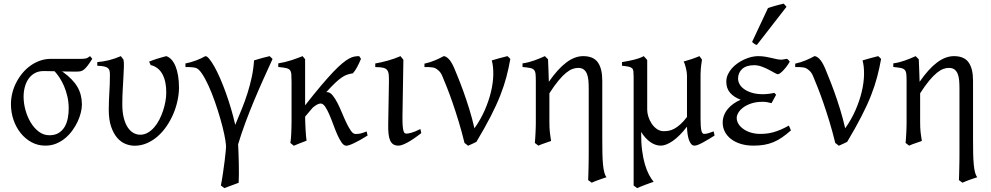

<svg xmlns="http://www.w3.org/2000/svg" viewBox="-20 -772 5352 1037"><path d="M351.1 -185.5Q351.1 -219.7 344 -250.5Q336.9 -281.2 325.9 -306.9Q314.9 -332.5 301.3 -353Q287.6 -373.5 274.9 -387.2Q255.4 -387.7 239.7 -387.9Q224.1 -388.2 215.8 -388.2Q188 -388.2 167.5 -376.7Q147 -365.2 133.8 -345.9Q120.6 -326.7 114 -301.8Q107.4 -276.9 107.4 -250Q107.4 -213.9 117.7 -177Q127.9 -140.1 146.2 -109.9Q164.6 -79.6 190.2 -60.5Q215.8 -41.5 246.6 -41.5Q277.8 -41.5 298.1 -54.7Q318.4 -67.9 330.1 -88.6Q341.8 -109.4 346.4 -135Q351.1 -160.6 351.1 -185.5ZM478.5 -454.6Q463.9 -431.2 453.4 -417.5Q442.9 -403.8 433.8 -396.5Q424.8 -389.2 415.5 -387.2Q406.2 -385.3 393.6 -385.3Q377.9 -385.3 356.7 -385.5Q335.4 -385.7 312.5 -386.2L319.8 -383.3Q374 -344.2 398.2 -302.5Q422.4 -260.7 422.4 -207Q422.4 -187.5 416.5 -163.6Q410.6 -139.6 399.2 -115Q387.7 -90.3 370.8 -67.1Q354 -43.9 332 -25.6Q310.1 -7.3 283.2 3.7Q256.3 14.6 224.6 14.6Q184.6 14.6 150.6 -3.7Q116.7 -22 91.8 -53Q66.9 -84 53 -124.5Q39.1 -165 39.1 -209.5Q39.1 -239.3 46.4 -269Q53.7 -298.8 67.6 -325.9Q81.5 -353 100.8 -376.5Q120.1 -399.9 144.3 -417.2Q168.5 -434.6 196.3 -444.3Q224.1 -454.1 254.9 -454.1H404.3Q418.9 -454.1 427.7 -454.3Q436.5 -454.6 442.6 -456.1Q448.7 -457.5 453.9 -460.4Q459 -463.4 466.3 -468.8Z M946.8 -296.4Q946.3 -262.2 938.2 -225.8Q930.2 -189.5 915.3 -155Q900.4 -120.6 879.2 -89.6Q857.9 -58.6 831.3 -35.4Q804.7 -12.2 773.2 1.5Q741.7 15.1 706.5 15.1Q683.1 15.1 658.2 5.4Q633.3 -4.4 613.3 -27.3Q593.3 -50.3 580.3 -87.6Q567.4 -125 567.4 -180.2Q567.4 -206.1 568.4 -228.3Q569.3 -250.5 570.6 -272.5Q571.8 -294.4 572.8 -317.4Q573.7 -340.3 573.7 -367.2Q573.7 -380.4 571.8 -389.4Q569.8 -398.4 562.7 -404.3Q555.7 -410.2 542.2 -413.1Q528.8 -416 505.4 -417V-436.5Q539.1 -439.5 569.3 -447Q599.6 -454.6 632.8 -468.8L647 -449.7Q649.9 -437 649.2 -413.1Q648.4 -389.2 646.7 -357.2Q645 -325.2 642.8 -287.1Q640.6 -249 640.6 -209Q640.6 -165.5 648.7 -134.5Q656.7 -103.5 670.2 -83.5Q683.6 -63.5 700.9 -54Q718.3 -44.4 737.3 -44.4Q759.3 -44.4 778.3 -55.4Q797.4 -66.4 813 -84.5Q828.6 -102.5 840.6 -125.7Q852.5 -148.9 860.8 -174.1Q869.1 -199.2 873.5 -224.1Q877.9 -249 877.9 -270Q878.4 -299.8 873.3 -325.2Q868.2 -350.6 857.9 -370.1Q847.7 -389.6 831.5 -402.6Q815.4 -415.5 793.9 -420.4L785.2 -439Q794.4 -442.9 806.4 -447.3Q818.4 -451.7 831.3 -455.6Q844.2 -459.5 856.4 -462.9Q868.7 -466.3 877.9 -468.8Q893.6 -463.9 906.2 -450Q918.9 -436 928 -414.1Q937 -392.1 941.9 -362.5Q946.8 -333 946.8 -296.4Z M1452.1 -453.6Q1428.2 -401.4 1402.6 -344.5Q1377 -287.6 1352.3 -228.5Q1327.6 -169.4 1305.4 -109.6Q1283.2 -49.8 1266.1 7.3Q1267.1 25.4 1268.1 52.7Q1269 80.1 1269.8 109.9Q1270.5 139.6 1270.3 167.7Q1270 195.8 1269 215.3Q1251 222.2 1229.2 230Q1207.5 237.8 1191.4 244.1Q1188 241.2 1183.8 238Q1179.7 234.9 1172.9 230Q1179.2 198.2 1184.3 162.8Q1189.5 127.4 1193.4 96.7Q1197.3 65.9 1199.2 43.5Q1201.2 21 1200.7 14.6Q1199.2 -9.3 1190.9 -48.3Q1182.6 -87.4 1169.4 -132.8Q1156.2 -178.2 1139.9 -224.9Q1123.5 -271.5 1105.7 -310.3Q1087.9 -349.1 1070.3 -375Q1052.7 -400.9 1037.6 -405.3Q1029.3 -407.7 1019.5 -408.4Q1009.8 -409.2 1001.5 -409.7Q991.7 -410.2 981.9 -409.7L981.4 -429.2Q1009.8 -434.6 1038.3 -445.3Q1066.9 -456.1 1089.4 -468.8Q1098.1 -468.8 1110.8 -453.4Q1123.5 -438 1138.4 -411.4Q1153.3 -384.8 1168.9 -348.9Q1184.6 -313 1199.5 -271.7Q1214.4 -230.5 1227.5 -186Q1240.7 -141.6 1250.5 -97.7Q1269 -141.6 1286.1 -183.8Q1303.2 -226.1 1316.7 -268.6Q1330.1 -311 1339.6 -355Q1349.1 -398.9 1352.1 -445.8Q1372.6 -452.1 1395.3 -458.5Q1418 -464.8 1436.5 -468.8Z M1965.3 -40Q1945.3 -27.3 1927.5 -17.3Q1909.7 -7.3 1894.5 0Q1879.4 7.3 1868.2 11.2Q1856.9 15.1 1850.6 15.1Q1837.4 15.1 1825.4 -1.7Q1813.5 -18.6 1802.2 -43.9Q1791 -69.3 1780.3 -98.9Q1769.5 -128.4 1758.5 -153.8Q1747.6 -179.2 1736.1 -196Q1724.6 -212.9 1711.9 -212.9Q1703.1 -212.9 1691.9 -206.8Q1680.7 -200.7 1668.9 -190.4L1627.9 -142.1Q1627.9 -127.9 1628.7 -109.6Q1629.4 -91.3 1630.4 -72.8Q1631.3 -54.2 1632.8 -38.1Q1634.3 -22 1635.7 -12.2Q1629.4 -9.8 1620.6 -6.3Q1611.8 -2.9 1602.3 0.7Q1592.8 4.4 1583.5 8.3Q1574.2 12.2 1566.9 15.1L1548.3 0Q1549.8 -7.8 1551 -20.8Q1552.2 -33.7 1553 -49.8Q1553.7 -65.9 1554.2 -84.7Q1554.7 -103.5 1554.7 -123V-328.6Q1554.7 -355.5 1553.5 -370.6Q1552.2 -385.7 1545.7 -393.6Q1539.1 -401.4 1524.4 -404.5Q1509.8 -407.7 1482.9 -410.2V-429.7Q1501 -432.6 1519.3 -437Q1537.6 -441.4 1554.7 -447Q1571.8 -452.6 1586.9 -458.3Q1602.1 -463.9 1614.3 -468.8L1627.9 -452.1V-203.1Q1676.8 -265.6 1714.1 -309.6Q1751.5 -353.5 1779.5 -383.1Q1807.6 -412.6 1828.4 -429.7Q1849.1 -446.8 1865.2 -455.6Q1881.3 -464.4 1894.3 -466.6Q1907.2 -468.8 1919.9 -468.8Q1923.3 -464.4 1925.3 -460.9L1928.7 -455.6Q1929.2 -454.6 1929.7 -454.1Q1919.9 -430.2 1908.4 -408.9Q1897 -387.7 1885.7 -376Q1869.6 -373.5 1856 -369.1Q1842.3 -364.7 1826.4 -354Q1810.5 -343.3 1790.5 -324.5Q1770.5 -305.7 1742.2 -274.4H1746.6Q1762.2 -274.4 1776.1 -257.6Q1790 -240.7 1802.7 -215.8Q1815.4 -190.9 1827.6 -161.4Q1839.8 -131.8 1851.8 -106.9Q1863.8 -82 1875.7 -65.2Q1887.7 -48.3 1900.4 -48.3Q1908.7 -48.3 1915.5 -49.1Q1922.4 -49.8 1929.2 -51.5Q1936 -53.2 1943.4 -55.9Q1950.7 -58.6 1960.4 -62Z M2255.4 -53.2Q2210.4 -18.1 2179.7 -1.7Q2148.9 14.6 2132.8 14.6Q2115.7 14.6 2104.7 7.8Q2093.8 1 2087.4 -12.9Q2081.1 -26.9 2078.6 -48.3Q2076.2 -69.8 2076.7 -99.1L2080.6 -326.7Q2081.1 -352.1 2079.6 -368.2Q2078.1 -384.3 2071 -393.6Q2064 -402.8 2048.8 -406.2Q2033.7 -409.7 2006.8 -409.7V-429.2Q2038.6 -434.6 2074.7 -444.6Q2110.8 -454.6 2143.1 -468.8L2158.7 -449.2L2153.8 -147.9Q2153.3 -114.3 2154.8 -94.7Q2156.2 -75.2 2159.2 -65.2Q2162.1 -55.2 2166.3 -52.7Q2170.4 -50.3 2175.8 -50.3Q2183.1 -50.3 2201.4 -54.9Q2219.7 -59.6 2250.5 -75.2Z M2736.3 -453.6Q2727.5 -403.8 2715.1 -356.4Q2702.6 -309.1 2682.1 -256.8Q2661.6 -204.6 2630.4 -143.8Q2599.1 -83 2553.2 -5.9Q2545.4 -1.5 2531.5 4.6Q2517.6 10.7 2508.3 15.1L2488.8 0Q2474.1 -60.5 2457 -116.5Q2439.9 -172.4 2423.6 -219.5Q2407.2 -266.6 2392.6 -303.2Q2377.9 -339.8 2368.2 -362.8Q2360.8 -379.9 2349.6 -390.1Q2338.4 -400.4 2329.6 -404.3Q2324.2 -406.7 2314.5 -408Q2304.7 -409.2 2295.4 -409.7Q2284.2 -410.2 2272.5 -409.7V-428.2Q2303.2 -435.1 2329.1 -446Q2355 -457 2376.5 -468.8Q2387.7 -468.8 2402.3 -454.8Q2417 -440.9 2432.6 -405.8Q2440.4 -386.7 2454.1 -353.3Q2467.8 -319.8 2483.4 -276.6Q2499 -233.4 2514.6 -182.9Q2530.3 -132.3 2542.5 -79.1Q2576.2 -126.5 2598.4 -177.5Q2620.6 -228.5 2632.1 -277.3Q2643.6 -326.2 2644.3 -369.6Q2645 -413.1 2636.2 -445.8Q2658.7 -452.6 2679.9 -458.3Q2701.2 -463.9 2720.7 -468.8Q2724.6 -466.3 2729.2 -461.2Q2733.9 -456.1 2736.3 -453.6Z M3129.9 -468.8Q3185.1 -468.8 3209 -435.1Q3232.9 -401.4 3232.9 -336.9V-23.9Q3232.9 21 3233.6 55.7Q3234.4 90.3 3236.8 116Q3239.3 141.6 3243.7 158.7Q3248 175.8 3255.9 185.1Q3234.9 191.9 3213.9 199.5Q3192.9 207 3175.8 214.8L3156.7 200.7Q3157.2 190.9 3157.7 173.1Q3158.2 155.3 3158.7 134.8Q3159.2 114.3 3159.4 94Q3159.7 73.7 3159.7 59.6V-293Q3159.7 -316.9 3158 -337.4Q3156.2 -357.9 3150.1 -373Q3144 -388.2 3132.8 -396.7Q3121.6 -405.3 3102.5 -405.3Q3088.4 -405.3 3072.5 -399.7Q3056.6 -394 3037.8 -378.9Q3019 -363.8 2996.6 -336.9Q2974.1 -310.1 2947.3 -268.1V-115.2Q2947.3 -98.1 2947.8 -84.5Q2948.2 -70.8 2949.7 -58.6Q2951.2 -46.4 2952.9 -34.7Q2954.6 -22.9 2956.5 -10.7Q2939.9 -4.4 2922.6 1.2Q2905.3 6.8 2887.7 14.6L2868.7 0Q2869.6 -9.8 2870.6 -23.7Q2871.6 -37.6 2872.3 -52.5Q2873 -67.4 2873.5 -81.8Q2874 -96.2 2874 -107.4V-332.5Q2874 -357.9 2872.6 -372.3Q2871.1 -386.7 2864.3 -394.3Q2857.4 -401.9 2843 -404.8Q2828.6 -407.7 2802.2 -410.2V-429.7Q2819.8 -432.1 2834.7 -436Q2849.6 -439.9 2863.8 -444.8Q2877.9 -449.7 2892.3 -455.6Q2906.7 -461.4 2922.9 -468.8L2939.9 -451.7Q2941.4 -417.5 2942.4 -390.6L2944.3 -330.1Q2992.2 -399.4 3038.1 -434.1Q3084 -468.8 3129.9 -468.8Z M3839.4 -40Q3824.7 -30.8 3809.1 -21.2Q3793.5 -11.7 3778.8 -3.7Q3764.2 4.4 3751.7 9.5Q3739.3 14.6 3731 14.6Q3720.7 14.6 3713.4 6.3Q3706.1 -2 3701.2 -15.9Q3696.3 -29.8 3693.6 -48.3Q3690.9 -66.9 3690.4 -87.9Q3650.9 -36.6 3614 -11Q3577.1 14.6 3548.8 14.6Q3520 14.6 3492.2 -4.9Q3464.4 -24.4 3442.9 -59.6V-56.6Q3442.4 -2.4 3448 40.3Q3453.6 83 3463.1 115.5Q3472.7 147.9 3485.1 171.4Q3497.6 194.8 3510.3 210Q3502.9 212.4 3490.5 216.8Q3478 221.2 3464.6 226.3Q3451.2 231.4 3439.2 236.3Q3427.2 241.2 3421.4 244.1L3402.3 230V-356.9Q3402.3 -376 3401.1 -386.7Q3399.9 -397.5 3393.8 -403.3Q3387.7 -409.2 3375 -411.9Q3362.3 -414.6 3339.4 -417V-436.5Q3358.4 -439.9 3374.3 -442.9Q3390.1 -445.8 3404.3 -449.5Q3418.5 -453.1 3431.4 -457.5Q3444.3 -461.9 3457 -468.8L3459 -466.3Q3461.4 -463.9 3464.4 -460.7Q3467.3 -457.5 3470.5 -453.9Q3473.6 -450.2 3475.6 -447.8V-178.7Q3475.6 -161.6 3481.9 -141.6Q3488.3 -121.6 3499.8 -104.2Q3511.2 -86.9 3527.8 -75.2Q3544.4 -63.5 3564.9 -63.5Q3578.1 -63.5 3592 -65.9Q3606 -68.4 3621.3 -76.4Q3636.7 -84.5 3653.8 -99.6Q3670.9 -114.7 3690.4 -140.1V-365.2Q3690.4 -373 3688.7 -384Q3687 -395 3684.3 -405.8Q3681.6 -416.5 3678.5 -425.8Q3675.3 -435.1 3671.9 -439.5Q3693.4 -445.3 3715.6 -452.9Q3737.8 -460.4 3757.8 -468.8L3771.5 -449.7Q3769.5 -437 3767.1 -419.2Q3764.6 -401.4 3763.7 -370.6V-130.9Q3763.7 -85.4 3768.1 -67.1Q3772.5 -48.8 3782.7 -48.8Q3793.5 -48.8 3805.9 -52.5Q3818.4 -56.2 3834.5 -62.5Z M4245.6 -439Q4236.3 -422.9 4226.3 -410.2Q4216.3 -397.5 4207.5 -388.7Q4198.7 -379.9 4191.9 -375.5Q4185.1 -371.1 4181.6 -371.1Q4176.3 -371.1 4163.1 -378.7Q4149.9 -386.2 4132.3 -395.5Q4114.7 -404.8 4094 -412.4Q4073.2 -419.9 4053.7 -419.9Q4010.7 -419.9 3988.5 -399.4Q3966.3 -378.9 3966.3 -347.2Q3966.3 -332 3974.6 -317.1Q3982.9 -302.2 3999.8 -290.3Q4016.6 -278.3 4041.7 -270.8Q4066.9 -263.2 4101.1 -263.2Q4114.3 -263.2 4130.9 -265.1Q4147.5 -267.1 4162.1 -270.5L4171.9 -260.3L4147 -214.8Q4132.8 -218.8 4122.1 -220.5Q4111.3 -222.2 4099.6 -222.2Q4064.5 -222.2 4038.1 -213.4Q4011.7 -204.6 3994.1 -191.4Q3976.6 -178.2 3967.8 -163.1Q3959 -147.9 3959 -135.3Q3959 -118.2 3968.5 -102.8Q3978 -87.4 3995.1 -75.2Q4012.2 -63 4035.6 -55.9Q4059.1 -48.8 4086.9 -48.8Q4104 -48.8 4121.3 -50.8Q4138.7 -52.7 4157.2 -57.9Q4175.8 -63 4196.5 -71.8Q4217.3 -80.6 4240.7 -93.8L4252 -67.9Q4227.1 -45.9 4204.6 -30.3Q4182.1 -14.6 4158.2 -4.6Q4134.3 5.4 4107.9 10Q4081.5 14.6 4049.3 14.6Q4012.2 14.6 3981.7 5.4Q3951.2 -3.9 3929.2 -20.5Q3907.2 -37.1 3895.3 -59.8Q3883.3 -82.5 3883.3 -109.4Q3883.3 -130.4 3890.6 -149.2Q3897.9 -168 3911.1 -183.8Q3924.3 -199.7 3942.1 -212.2Q3960 -224.6 3980.5 -233.4Q3943.8 -247.1 3923.3 -270.8Q3902.8 -294.4 3902.8 -330.6Q3902.8 -351.1 3911.1 -369.4Q3919.4 -387.7 3933.1 -403.1Q3946.8 -418.5 3964.4 -430.7Q3981.9 -442.9 4001 -451.4Q4020 -460 4038.8 -464.4Q4057.6 -468.8 4073.7 -468.8Q4095.2 -468.8 4112.8 -465.8Q4130.4 -462.9 4145.8 -459.2Q4161.1 -455.6 4174.6 -452.6Q4188 -449.7 4201.7 -449.7Q4203.1 -449.7 4207 -450.4Q4210.9 -451.2 4215.6 -451.9Q4220.2 -452.6 4224.4 -453.4Q4228.5 -454.1 4230 -454.1Q4235.4 -451.7 4238.5 -447.8Q4241.7 -443.8 4245.6 -439ZM4067.9 -529.3Q4064 -530.3 4061 -531.5Q4058.1 -532.7 4055.2 -534.7Q4052.2 -536.6 4049.3 -539.1Q4046.4 -541.5 4042 -545.4L4127.9 -728.5Q4135.7 -731.4 4146.5 -734.6Q4157.2 -737.8 4168.9 -741.2Q4180.7 -744.6 4192.1 -747.3Q4203.6 -750 4212.9 -752.4L4228 -735.4Z M4738.8 -453.6Q4730 -403.8 4717.5 -356.4Q4705.1 -309.1 4684.6 -256.8Q4664.1 -204.6 4632.8 -143.8Q4601.6 -83 4555.7 -5.9Q4547.9 -1.5 4533.9 4.6Q4520 10.7 4510.7 15.1L4491.2 0Q4476.6 -60.5 4459.5 -116.5Q4442.4 -172.4 4426 -219.5Q4409.7 -266.6 4395 -303.2Q4380.4 -339.8 4370.6 -362.8Q4363.3 -379.9 4352.1 -390.1Q4340.8 -400.4 4332 -404.3Q4326.7 -406.7 4316.9 -408Q4307.1 -409.2 4297.9 -409.7Q4286.6 -410.2 4274.9 -409.7V-428.2Q4305.7 -435.1 4331.5 -446Q4357.4 -457 4378.9 -468.8Q4390.1 -468.8 4404.8 -454.8Q4419.4 -440.9 4435.1 -405.8Q4442.9 -386.7 4456.5 -353.3Q4470.2 -319.8 4485.8 -276.6Q4501.5 -233.4 4517.1 -182.9Q4532.7 -132.3 4544.9 -79.1Q4578.6 -126.5 4600.8 -177.5Q4623 -228.5 4634.5 -277.3Q4646 -326.2 4646.7 -369.6Q4647.5 -413.1 4638.7 -445.8Q4661.1 -452.6 4682.4 -458.3Q4703.6 -463.9 4723.1 -468.8Q4727.1 -466.3 4731.7 -461.2Q4736.3 -456.1 4738.8 -453.6Z M5132.3 -468.8Q5187.5 -468.8 5211.4 -435.1Q5235.4 -401.4 5235.4 -336.9V-23.9Q5235.4 21 5236.1 55.7Q5236.8 90.3 5239.3 116Q5241.7 141.6 5246.1 158.7Q5250.5 175.8 5258.3 185.1Q5237.3 191.9 5216.3 199.5Q5195.3 207 5178.2 214.8L5159.2 200.7Q5159.7 190.9 5160.2 173.1Q5160.6 155.3 5161.1 134.8Q5161.6 114.3 5161.9 94Q5162.1 73.7 5162.1 59.6V-293Q5162.1 -316.9 5160.4 -337.4Q5158.7 -357.9 5152.6 -373Q5146.5 -388.2 5135.3 -396.7Q5124 -405.3 5105 -405.3Q5090.8 -405.3 5075 -399.7Q5059.1 -394 5040.3 -378.9Q5021.5 -363.8 4999 -336.9Q4976.6 -310.1 4949.7 -268.1V-115.2Q4949.7 -98.1 4950.2 -84.5Q4950.7 -70.8 4952.1 -58.6Q4953.6 -46.4 4955.3 -34.7Q4957 -22.9 4959 -10.7Q4942.4 -4.4 4925 1.2Q4907.7 6.8 4890.1 14.6L4871.1 0Q4872.1 -9.8 4873 -23.7Q4874 -37.6 4874.8 -52.5Q4875.5 -67.4 4876 -81.8Q4876.5 -96.2 4876.5 -107.4V-332.5Q4876.5 -357.9 4875 -372.3Q4873.5 -386.7 4866.7 -394.3Q4859.9 -401.9 4845.5 -404.8Q4831.1 -407.7 4804.7 -410.2V-429.7Q4822.3 -432.1 4837.2 -436Q4852.1 -439.9 4866.2 -444.8Q4880.4 -449.7 4894.8 -455.6Q4909.2 -461.4 4925.3 -468.8L4942.4 -451.7Q4943.8 -417.5 4944.8 -390.6L4946.8 -330.1Q4994.6 -399.4 5040.5 -434.1Q5086.4 -468.8 5132.3 -468.8Z"/></svg>

Font: Gentium Unicode
Style: Regular
Weight: 400
Version: Version 1.009